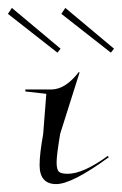

<svg xmlns="http://www.w3.org/2000/svg" viewBox="-47 -461 308 485"><path d="M233 -328 108 -426 118 -441 241 -338ZM98 -328 -27 -426 -17 -441 106 -338ZM62 -122 70 -224 17 -230V-235H84Q119 -236 152 -279L154 -278L105 -123Q96 -69 96 -51Q96 -33 101.5 -27.5Q107 -22 124 -22Q163 -22 225 -67L228 -64Q135 4 95 4Q53 4 53 -44Q53 -72 62 -122Z"/></svg>

Font: Kleymissky
Style: Regular
Weight: 500
Italic angle: -8°
Designer: gluk
Foundry: gluk
Version: Version 0.283